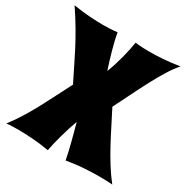

<svg xmlns="http://www.w3.org/2000/svg" viewBox="-177 -851 967 999"><g transform="rotate(30 306.0 -351.5)"><path d="M624 -712.9Q597.7 -682.6 573 -642.6Q548.3 -602.5 523.7 -555.9Q499 -509.3 473.9 -458Q448.7 -406.7 421.9 -354Q445.3 -309.1 468.3 -263.2Q491.2 -217.3 515.4 -172.6Q539.6 -127.9 566.2 -85.2Q592.8 -42.5 624 -2.9Q615.2 -3.4 603 -4.4Q592.8 -4.9 577.6 -5.4Q562.5 -5.9 543.9 -5.9Q507.3 -5.9 457.8 -2.9Q408.2 0 351.1 9.8Q347.7 -9.3 341.6 -35.4Q335.4 -61.5 328.4 -89.4Q321.3 -117.2 314 -144.3Q306.6 -171.4 300.8 -192.9Q292 -169.4 283.4 -142.1Q274.9 -114.7 267.1 -87.6Q259.3 -60.5 253.4 -35.2Q247.6 -9.8 244.1 9.8Q186 0 138.9 -2.9Q91.8 -5.9 58.1 -5.9Q41 -5.9 27.8 -5.4Q14.6 -4.9 5.9 -4.4Q-4.9 -3.4 -12.2 -2.9Q18.6 -42.5 44.7 -85Q70.8 -127.4 94.5 -171.6Q118.2 -215.8 140.9 -261Q163.6 -306.2 187 -351.1Q167 -390.6 147.2 -431.6Q127.4 -472.7 104.2 -517.3Q81.1 -562 52.7 -610.4Q24.4 -658.7 -12.2 -712.9Q43 -704.1 87.4 -701.2Q131.8 -698.2 165 -698.2Q186 -698.2 202.1 -699Q218.3 -699.7 229.5 -700.7Q242.2 -701.7 252 -703.1Q254.9 -684.1 260.7 -659.2Q266.6 -634.3 273.9 -607.7Q281.2 -581.1 289.6 -553.7Q297.9 -526.4 306.2 -502Q315.9 -526.9 324.5 -553.7Q333 -580.6 339.8 -606.9Q346.7 -633.3 351.8 -658Q356.9 -682.6 359.9 -703.1Q369.6 -701.7 382.3 -700.7Q393.6 -699.7 409.4 -699Q425.3 -698.2 445.8 -698.2Q480 -698.2 524.4 -701.2Q568.8 -704.1 624 -712.9Z"/></g></svg>

Font: Spicy Rice
Style: Regular
Weight: 400
Version: Version 1.000